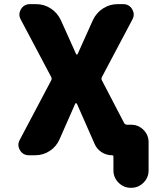

<svg xmlns="http://www.w3.org/2000/svg" viewBox="-20 -775 774 933"><path d="M349.6 -512.7Q350.6 -509.8 353.5 -509.8Q356.4 -509.8 357.4 -512.7L431.6 -677.7Q448.2 -712.9 480.5 -733.9Q512.7 -754.9 551.8 -754.9H578.1Q607.4 -754.9 622.1 -730.5Q629.9 -716.8 629.9 -704.1Q629.9 -692.4 623 -679.7L475.6 -401.4Q470.7 -392.6 475.6 -383.8L583 -177.7Q587.9 -168.9 597.7 -168.9H617.2Q652.3 -168.9 677.2 -144Q702.1 -119.1 702.1 -84V52.7Q702.1 87.9 677.2 112.8Q652.3 137.7 617.2 137.7H616.2Q581.1 137.7 556.2 112.8Q531.2 87.9 531.2 52.7V-13.7Q531.2 -20.5 524.4 -20.5Q497.1 -20.5 473.6 -35.6Q450.2 -50.8 439.5 -76.2L353.5 -271.5Q352.5 -273.4 349.6 -273.4Q346.7 -273.4 345.7 -271.5L269.5 -98.6Q253.9 -62.5 221.7 -41.5Q189.5 -20.5 150.4 -20.5H121.1Q91.8 -20.5 77.1 -44.9Q69.3 -58.6 69.3 -71.3Q69.3 -83 76.2 -95.7L228.5 -383.8Q233.4 -392.6 228.5 -401.4L81.1 -679.7Q74.2 -692.4 74.2 -704.1Q74.2 -716.8 82 -730.5Q96.7 -754.9 126 -754.9H155.3Q194.3 -754.9 226.6 -733.9Q258.8 -712.9 275.4 -677.7Z"/></svg>

Font: Gen Jyuu GothicX Heavy
Style: Bold
Weight: 900
Designer: [Source Han Sans]
Ryoko NISHIZUKA  (kana & ideographs); Paul D. Hunt (Latin, Greek & Cyrillic); Wenlong ZHANG  (bopomofo
Version: Version 1.002.20150607